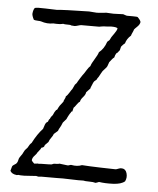

<svg xmlns="http://www.w3.org/2000/svg" viewBox="-51 -738 653 792"><g transform="rotate(5 275.0 -342.5)"><path d="M238 -256 234 -248Q233 -247 233 -246Q232 -244 232 -243Q230 -240 225 -235Q220 -230 218 -227Q217 -225 212 -213Q202 -196 201 -191Q198 -189 193 -184Q188 -179 185 -177Q183 -170 175.5 -160Q168 -150 166 -142L152 -128Q151 -118 139 -116Q137 -110 130 -102Q123 -94 121 -89Q120 -87 115 -82Q110 -77 107.5 -72.5Q105 -68 104 -62Q104 -58 115 -48Q118 -48 124 -49Q130 -50 134 -49Q142 -50 160 -50Q178 -50 186 -51Q188 -51 190.5 -52.5Q193 -54 194 -54Q197 -55 206 -55Q215 -55 219 -57Q224 -56 235 -55Q246 -54 251 -53Q255 -52 259.5 -54Q264 -56 268 -56Q293 -51 312 -59Q339 -57 389.5 -55.5Q440 -54 451 -54Q455 -54 463 -57.5Q471 -61 478 -60Q493 -59 498 -41.5Q503 -24 495 -8Q480 5 446.5 6.5Q413 8 388 4Q385 5 380.5 7Q376 9 374 9Q365 6 347.5 6Q330 6 323 4Q308 5 270.5 3.5Q233 2 214 3H148Q147 3 143 3.5Q139 4 137 4Q135 4 132 3Q129 2 128 2Q119 2 98 4Q77 6 63 5Q61 5 58 4.5Q55 4 54 4Q52 4 49.5 5Q47 6 46 5Q27 3 20 -10Q21 -15 25 -28Q27 -33 34.5 -37Q42 -41 44 -45Q47 -49 48.5 -56.5Q50 -64 52 -67Q53 -69 57 -74.5Q61 -80 63 -83Q64 -85 67 -91Q70 -97 72 -100Q73 -102 76.5 -105Q80 -108 82 -111Q90 -127 97 -132Q117 -171 139 -194L145 -212Q149 -222 155 -224Q157 -225 158.5 -230.5Q160 -236 163 -237Q166 -246 174 -254L180 -267L186 -276L190 -278Q194 -287 199 -295Q203 -301 213 -313Q213 -317 217 -324Q221 -331 221 -336Q227 -340 234.5 -352.5Q242 -365 245 -368Q254 -386 254 -387Q262 -394 265 -402Q266 -404 274.5 -417.5Q283 -431 288 -437Q290 -440 297.5 -452Q305 -464 311 -469Q314 -480 326 -499Q338 -518 341 -529Q362 -546 371 -574Q372 -576 376 -579Q380 -582 381 -584L387 -596Q388 -598 397.5 -611Q407 -624 409 -633Q407 -639 382 -639Q362 -637 351 -637Q347 -637 341 -635.5Q335 -634 333 -634H259Q255 -634 245.5 -631Q236 -628 231 -628Q229 -628 225 -628.5Q221 -629 218 -629Q214 -631 212 -631Q188 -631 184 -633Q171 -629 143 -631Q118 -626 92 -635Q89 -636 77.5 -636.5Q66 -637 62 -639Q53 -656 54 -665Q56 -682 62 -688Q71 -691 106 -689.5Q141 -688 152 -688Q179 -691 286 -693Q292 -693 305.5 -691.5Q319 -690 327 -691Q333 -691 343 -692.5Q353 -694 358 -694Q361 -694 367.5 -693.5Q374 -693 377 -693Q385 -692 402 -693Q419 -694 427 -694Q431 -693 436 -691Q441 -689 444 -689Q447 -689 467 -689Q487 -689 488 -687Q500 -675 501 -668Q500 -658 489.5 -648Q479 -638 477 -635Q476 -630 472 -622Q468 -614 467 -609Q450 -594 445 -575Q439 -571 430 -560L426 -544Q424 -543 420.5 -537.5Q417 -532 414 -532Q408 -524 406 -513Q401 -510 395 -502Q389 -494 387 -492L381 -475Q379 -470 372 -463Q365 -456 363 -453Q361 -449 356 -441Q351 -433 349 -428L344 -421L341 -415Q340 -414 336 -411Q332 -408 331 -406Q329 -404 324 -391Q319 -381 319 -377L303 -360Q302 -350 292 -339Q282 -328 281 -319Q275 -316 268 -305.5Q261 -295 257 -292Q256 -290 255 -284Q254 -278 253 -276L249 -275Q248 -271 243 -265Z"/></g></svg>

Font: FuturaRenner Light
Style: Regular
Weight: 300
Designer: BSozoo
Foundry: BSozoo
Version: Version 1.001;PS 001.001;hotconv 1.0.70;makeotf.lib2.5.58329